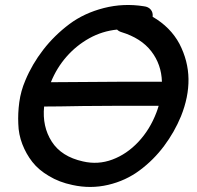

<svg xmlns="http://www.w3.org/2000/svg" viewBox="-20 -743 785 766"><path d="M269 -5Q341 11 411.5 -5.5Q482 -22 538 -64Q593 -105 634.5 -160.5Q676 -216 702 -279Q733 -356 732 -428Q731 -500 696 -568Q660 -635 589 -676Q591 -693 581.5 -704.5Q572 -716 554 -718Q473 -731 394.5 -711Q316 -691 257 -647Q197 -602 152.5 -544.5Q108 -487 81 -422Q63 -380 57 -335.5Q51 -291 53 -249Q54 -207 69 -168Q84 -129 109 -97Q134 -65 175 -41Q216 -16 269 -5ZM311 -99Q225 -118 186.5 -178Q148 -238 156 -318Q209 -318 310 -320Q410 -321 461 -321H613Q609 -307 604 -294Q578 -226 532 -177Q486 -128 428.5 -106.5Q371 -85 311 -99ZM183 -415Q206 -472 245.5 -517Q285 -562 336.5 -590.5Q388 -619 447 -625Q454 -618 464 -615Q543 -591 583.5 -538.5Q624 -486 626 -417H479Q429 -417 331 -416Q233 -415 183 -415Z"/></svg>

Font: Balsamiq Sans
Style: Italic
Weight: 400
Italic angle: -12°
Designer: Michael Angeles
Foundry: Balsamiq SRL
Version: Version 1.020; ttfautohint (v1.8.4.7-5d5b);gftools[0.9.26]